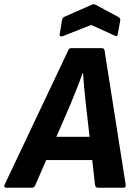

<svg xmlns="http://www.w3.org/2000/svg" viewBox="-50 -881 637 901"><path d="M-21 0Q-27 0 -29 -3.5Q-31 -7 -29 -13L269 -642Q273 -655 283 -655H429Q440 -655 441 -642L540 -13Q541 0 529 0H409Q398 0 396 -13L353 -392Q349 -428 345.5 -464.5Q342 -501 340 -537H337Q325 -501 310 -464.5Q295 -428 281 -392L116 -13Q111 0 100 0ZM146 -130 185 -239H394L400 -130ZM244 -711Q238 -709 233.5 -711Q229 -713 230 -720L241 -787Q244 -799 252 -802L381 -859Q390 -863 398 -859L506 -801Q510 -799 513 -794.5Q516 -790 514 -784L503 -722Q501 -707 488 -714L378 -764Z"/></svg>

Font: Sofia Sans Semi Condensed ExtraBold
Style: Italic
Weight: 800
Italic angle: -9°
Version: Version 4.100